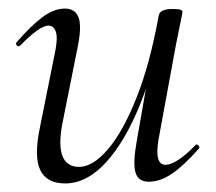

<svg xmlns="http://www.w3.org/2000/svg" viewBox="-20 -415 505 448"><path d="M131.8 13Q89 13 73.9 -18.3Q58.8 -49.6 73.4 -119L109.2 -297Q115 -327.6 110.1 -341.4Q105.2 -355.2 93 -355.2Q82.2 -355.2 65.2 -342.8Q48.2 -330.4 27.4 -309Q23.4 -305 19.4 -309Q15.4 -313 19.4 -317Q52.2 -355 79 -375Q105.8 -395 131.6 -395Q156 -395 163.7 -373.2Q171.4 -351.4 159.6 -297L127.8 -138Q115.4 -80.4 125 -53Q134.6 -25.6 164.4 -25.6Q196.6 -25.6 231.9 -66.8Q267.2 -108 298.6 -187.1Q330 -266.2 350.4 -378.8L362.8 -377.8Q343 -261.4 307.6 -173.2Q272.2 -85 227.2 -36Q182.2 13 131.8 13ZM327.2 9Q302.4 9 296.1 -12.7Q289.8 -34.4 299.2 -86.6L350.4 -378.8Q353 -394 382.4 -394Q396.8 -394 401.3 -392.2Q405.8 -390.4 405.8 -387.6Q405.8 -384.4 400.8 -361.2Q395.8 -338 390.8 -312L349.8 -89Q340 -30.4 366.4 -30.4Q378 -30.4 396.1 -42Q414.2 -53.6 435.6 -76Q438.6 -80 443 -75.5Q447.4 -71 443.6 -67.8Q409.2 -28.8 381.5 -9.9Q353.8 9 327.2 9Z"/></svg>

Font: Cormorant Light
Style: Italic
Weight: 300
Italic angle: -10°
Designer: Christian Thalmann (Catharsis Fonts)
Foundry: Catharsis Fonts
Version: Version 4.000